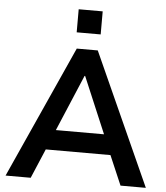

<svg xmlns="http://www.w3.org/2000/svg" viewBox="-60 -967 883 1020"><g transform="rotate(5 381.5 -457.0)"><path d="M8 0 326 -705H438L756 0H621L536 -198L592 -157H170L226 -198L142 0ZM380 -564 240 -233 214 -264H548L523 -233L383 -564ZM318 -791V-914H446V-791Z"/></g></svg>

Font: Nunito Sans 10pt
Style: Bold
Weight: 700
Designer: Vernon Adams
Foundry: Vernon Adams
Version: Version 3.101;gftools[0.9.27]